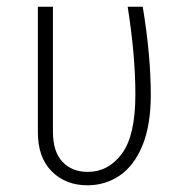

<svg xmlns="http://www.w3.org/2000/svg" viewBox="-20 -542 547 573"><path d="M430 -259Q430 -168 405 -107.5Q380 -47 337 -18Q294 11 241 11Q176 11 134.5 -30.5Q93 -72 93 -147V-522H138V-149Q138 -89 166.5 -59Q195 -29 242 -29Q303 -29 343.5 -83Q384 -137 384 -260Q384 -377 361 -522H406Q430 -376 430 -259Z"/></svg>

Font: Fira Sans Condensed ExtraLight
Style: Regular
Weight: 275
Width: 3
Designer: Carrois Corporate & Edenspiekermann AG
Foundry: Carrois Corporate GbR & Edenspiekermann AG
Version: Version 4.203